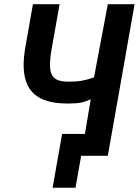

<svg xmlns="http://www.w3.org/2000/svg" viewBox="-20 -745 664 918"><path d="M277 -104.5H386L414 -270.5Q388 -258.5 366.5 -254.2Q345 -250 302.5 -250Q195 -250 144 -295Q93 -340 93 -434.5Q93 -472 101.5 -521.5L137.5 -725H265L227.5 -514.5Q219 -466 219 -436Q219 -390.5 239.2 -372.5Q259.5 -354.5 306 -354.5Q346 -354.5 372.2 -359.2Q398.5 -364 429.5 -375L495.5 -725H623.5L495.5 0H368L341 152.5H231.5Z"/></svg>

Font: JuliaMono ExtraBold
Style: Italic
Weight: 800
Italic angle: -9°
Monospace: yes
Designer: cormullion
Foundry: corm
Version: Version 0.057; ttfautohint (v1.8.4)